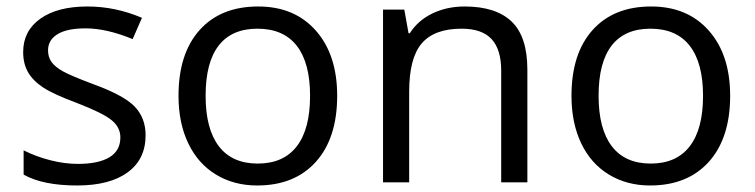

<svg xmlns="http://www.w3.org/2000/svg" viewBox="-20 -565 2339 595"><path d="M431.2 -146Q431.2 -71.3 375.5 -30.8Q319.8 9.8 219.2 9.8Q112.8 9.8 53.2 -23.9V-99.1Q91.8 -79.6 136 -68.4Q180.2 -57.1 221.2 -57.1Q284.7 -57.1 318.8 -77.4Q353 -97.7 353 -139.2Q353 -170.4 325.9 -192.6Q298.8 -214.8 220.2 -245.1Q145.5 -272.9 114 -293.7Q82.5 -314.5 67.1 -340.8Q51.8 -367.2 51.8 -403.8Q51.8 -469.2 105 -507.1Q158.2 -544.9 251 -544.9Q337.4 -544.9 419.9 -509.8L391.1 -443.8Q310.5 -477.1 245.1 -477.1Q187.5 -477.1 158.2 -459Q128.9 -440.9 128.9 -409.2Q128.9 -387.7 139.9 -372.6Q150.9 -357.4 175.3 -343.8Q199.7 -330.1 269 -304.2Q364.3 -269.5 397.7 -234.4Q431.2 -199.2 431.2 -146Z M1024.9 -268.1Q1024.9 -137.2 959 -63.7Q893.1 9.8 776.9 9.8Q705.1 9.8 649.4 -23.9Q593.8 -57.6 563.5 -120.6Q533.2 -183.6 533.2 -268.1Q533.2 -398.9 598.6 -471.9Q664.1 -544.9 780.3 -544.9Q892.6 -544.9 958.7 -470.2Q1024.9 -395.5 1024.9 -268.1ZM617.2 -268.1Q617.2 -165.5 658.2 -111.8Q699.2 -58.1 778.8 -58.1Q858.4 -58.1 899.7 -111.6Q940.9 -165 940.9 -268.1Q940.9 -370.1 899.7 -423.1Q858.4 -476.1 777.8 -476.1Q698.2 -476.1 657.7 -423.8Q617.2 -371.6 617.2 -268.1Z M1533.2 0V-346.2Q1533.2 -411.6 1503.4 -443.8Q1473.6 -476.1 1410.2 -476.1Q1326.2 -476.1 1287.1 -430.7Q1248 -385.3 1248 -280.8V0H1167V-535.2H1232.9L1246.1 -461.9H1250Q1274.9 -501.5 1319.8 -523.2Q1364.7 -544.9 1419.9 -544.9Q1516.6 -544.9 1565.4 -498.3Q1614.3 -451.7 1614.3 -349.1V0Z M2242.7 -268.1Q2242.7 -137.2 2176.8 -63.7Q2110.8 9.8 1994.6 9.8Q1922.9 9.8 1867.2 -23.9Q1811.5 -57.6 1781.2 -120.6Q1751 -183.6 1751 -268.1Q1751 -398.9 1816.4 -471.9Q1881.8 -544.9 1998 -544.9Q2110.4 -544.9 2176.5 -470.2Q2242.7 -395.5 2242.7 -268.1ZM1835 -268.1Q1835 -165.5 1876 -111.8Q1917 -58.1 1996.6 -58.1Q2076.2 -58.1 2117.4 -111.6Q2158.7 -165 2158.7 -268.1Q2158.7 -370.1 2117.4 -423.1Q2076.2 -476.1 1995.6 -476.1Q1916 -476.1 1875.5 -423.8Q1835 -371.6 1835 -268.1Z"/></svg>

Font: Open Sans Y to K
Style: Regular
Weight: 400
Version: Version 1.10